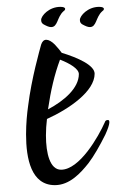

<svg xmlns="http://www.w3.org/2000/svg" viewBox="-20 -556 339 560"><path d="M242 -477C262 -477 259 -506 278 -523C281 -525 283 -527 283 -530C283 -534 278 -536 269 -536C236 -536 213 -510 213 -498C213 -492 215 -488 220 -485C229 -480 236 -477 242 -477ZM129 -477C149 -477 146 -506 165 -523C168 -525 170 -527 170 -530C170 -534 165 -536 156 -536C123 -536 100 -510 100 -498C100 -492 102 -488 107 -485C116 -480 123 -477 129 -477ZM140 -16C183 -16 215 -51 238 -80C254 -101 271 -131 287 -163C303 -198 300 -206 295 -206C290 -206 287 -204 286 -200C267 -157 212 -61 158 -61C126 -61 114 -108 114 -161C114 -177 115 -193 117 -209C183 -239 256 -290 256 -341C256 -366 206 -388 160 -402C156 -408 149 -416 140 -426C131 -435 122 -440 115 -440C108 -440 103 -435 100 -426C96 -411 72 -328 62 -247C59 -226 56 -196 56 -164C56 -93 71 -16 140 -16ZM120 -237C128 -292 139 -339 155 -382C184 -371 210 -355 210 -340C210 -299 167 -262 120 -237Z"/></svg>

Font: Comforter
Style: Regular
Weight: 400
Designer: Robert E. Leuschke
Foundry: Robert E. Leuschke
Version: Version 1.013; ttfautohint (v1.8.3)